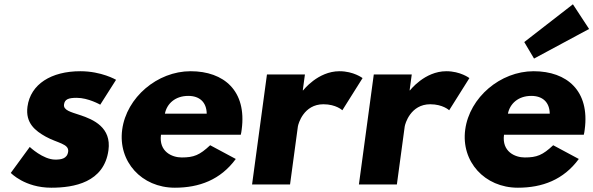

<svg xmlns="http://www.w3.org/2000/svg" viewBox="-20 -860 2766 895"><path d="M354.4 -528C219.4 -528 122.3 -468 108.1 -363C97.7 -286 144.8 -250 193.2 -223C247.1 -193 302.7 -190 297.7 -153C293.1 -119 262.7 -116 237.7 -116C180.7 -116 118.7 -175 118.7 -175L30.3 -54C30.3 -54 95 15 219 15C324 15 465.2 -9 485.6 -160C499.8 -265 417 -303 351.8 -324C309.7 -338 274.8 -346 278.4 -373C281.7 -397 298.6 -404 337.6 -404C391.6 -404 447.3 -372 447.3 -372L521 -488C521 -488 453.4 -528 354.4 -528Z M1102.4 -232C1104.2 -238 1105.7 -249 1106.6 -256C1130.9 -436 1024.4 -528 868.4 -528C713.4 -528 569.9 -406 549.6 -256C529.5 -107 640 15 795 15C909 15 1008 -22 1079.1 -119L959.7 -183C910.5 -137 884 -126 827 -126C782 -126 719.7 -153 730.4 -232ZM748.6 -330C758 -377 796.8 -413 857.8 -413C909.8 -413 942.9 -384 943.6 -330Z M1155 0H1332L1368.5 -270C1370.3 -283 1395.6 -374 1487.6 -374C1546.6 -374 1575.8 -346 1575.8 -346L1670.1 -496C1670.1 -496 1628.4 -528 1562.4 -528C1461.4 -528 1393.4 -439 1393.4 -439H1391.4L1401.4 -513H1224.4Z M1653 0H1830L1866.5 -270C1868.3 -283 1893.6 -374 1985.6 -374C2044.6 -374 2073.8 -346 2073.8 -346L2168.1 -496C2168.1 -496 2126.4 -528 2060.4 -528C1959.4 -528 1891.4 -439 1891.4 -439H1889.4L1899.4 -513H1722.4Z M2423.8 -664 2469.4 -587 2726 -725 2650.6 -840ZM2701.4 -232C2703.2 -238 2704.7 -249 2705.6 -256C2729.9 -436 2623.4 -528 2467.4 -528C2312.4 -528 2168.9 -406 2148.6 -256C2128.5 -107 2239 15 2394 15C2508 15 2607 -22 2678.1 -119L2558.7 -183C2509.5 -137 2483 -126 2426 -126C2381 -126 2318.7 -153 2329.4 -232ZM2347.6 -330C2357 -377 2395.8 -413 2456.8 -413C2508.8 -413 2541.9 -384 2542.6 -330Z"/></svg>

Font: Hussar Techniczny
Style: Bold 
Weight: 700
Foundry: Cannot Into Space Fonts
Version: Version 0.77